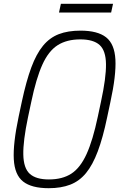

<svg xmlns="http://www.w3.org/2000/svg" viewBox="-20 -975 640 1009"><path d="M236 14Q146 14 101.5 -21Q57 -56 52.5 -138Q48 -220 78 -362L95 -442Q118 -549 144.5 -620.5Q171 -692 206 -734.5Q241 -777 289 -795.5Q337 -814 403 -814Q493 -814 537.5 -779Q582 -744 586.5 -662Q591 -580 560 -438L543 -358Q521 -252 494 -180Q467 -108 432 -65.5Q397 -23 349 -4.5Q301 14 236 14ZM237 -32Q308 -32 355 -62.5Q402 -93 435 -165.5Q468 -238 494 -362L511 -442Q538 -567 537 -638Q536 -709 503.5 -738.5Q471 -768 402 -768Q331 -768 283 -737.5Q235 -707 202.5 -635Q170 -563 144 -438L127 -358Q101 -234 102.5 -162.5Q104 -91 136.5 -61.5Q169 -32 237 -32ZM290 -909 300 -955H574L564 -909Z"/></svg>

Font: Victor Mono Thin
Style: Italic
Weight: 100
Italic angle: -12°
Monospace: yes
Designer: Rune Bjørnerås
Version: Version 1.561;gftools[0.9.30]